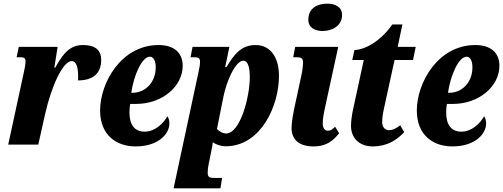

<svg xmlns="http://www.w3.org/2000/svg" viewBox="-20 -793 2759 1053"><path d="M109 -388 25 0H190L228 -170C262 -320 325 -458 373 -458C401 -458 411 -418 408 -352C487 -352 535 -388 535 -464C535 -518 502 -546 436 -546C369 -546 330 -508 283 -422H278L296 -536H83L71 -479H96C112 -479 120 -472 120 -459C120 -436 114 -410 109 -388Z M724 10C850 10 909 -60 909 -115C909 -132 905 -147 898 -155C874 -113 828 -71 774 -71C717 -71 690 -109 690 -177C690 -197 692 -211 694 -223H726C872 -223 982 -321 982 -432C982 -504 934 -546 850 -546C644 -546 529 -338 529 -187C529 -53 617 10 724 10ZM706 -284H700C713 -378 758 -482 802 -482C822 -482 834 -459 834 -424C834 -340 776 -284 706 -284Z M1069 -399 932 240H1189L1198 183H1157C1128 183 1119 178 1119 154C1119 138 1121 123 1125 104L1139 35C1143 19 1146 -2 1147 -13C1171 4 1203 11 1228 9C1414 1 1510 -215 1510 -377C1510 -486 1457 -546 1383 -546C1304 -546 1266 -498 1222 -425H1215L1238 -536H1036L1025 -479H1046C1070 -479 1077 -473 1077 -454C1077 -435 1073 -419 1069 -399ZM1220 -61C1200 -61 1179 -75 1170 -86L1205 -261C1220 -339 1269 -460 1315 -460C1342 -460 1350 -416 1350 -370C1350 -260 1297 -61 1220 -61Z M1749 -623C1803 -623 1856 -652 1856 -711C1856 -756 1817 -773 1775 -773C1723 -773 1671 -750 1671 -685C1671 -642 1706 -623 1749 -623ZM1699 10C1776 10 1810 -26 1840 -62L1818 -98C1802 -83 1794 -76 1778 -76C1761 -76 1750 -91 1750 -116C1750 -142 1755 -168 1764 -210L1835 -536H1599L1588 -479H1606C1634 -479 1642 -472 1642 -450C1642 -435 1639 -405 1631 -371L1605 -250C1586 -167 1579 -120 1579 -91C1579 -26 1622 10 1699 10Z M2023 10C2106 10 2156 -26 2197 -68L2175 -106C2156 -91 2135 -79 2113 -79C2092 -79 2076 -95 2076 -124C2076 -144 2079 -166 2086 -199L2144 -464H2245L2260 -536H2161L2187 -659H2132C2059 -556 1971 -519 1924 -519L1912 -464H1975L1916 -191C1910 -164 1905 -127 1905 -103C1905 -28 1960 10 2023 10Z M2461 10C2587 10 2646 -60 2646 -115C2646 -132 2642 -147 2635 -155C2611 -113 2565 -71 2511 -71C2454 -71 2427 -109 2427 -177C2427 -197 2429 -211 2431 -223H2463C2609 -223 2719 -321 2719 -432C2719 -504 2671 -546 2587 -546C2381 -546 2266 -338 2266 -187C2266 -53 2354 10 2461 10ZM2443 -284H2437C2450 -378 2495 -482 2539 -482C2559 -482 2571 -459 2571 -424C2571 -340 2513 -284 2443 -284Z"/></svg>

Font: Noto Serif ExtraCondensed Black
Style: Italic
Weight: 900
Width: 2
Italic angle: -12°
Designer: Monotype Design Team
Foundry: Monotype Imaging Inc.
Version: Version 2.014